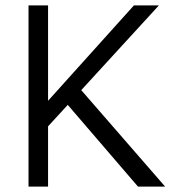

<svg xmlns="http://www.w3.org/2000/svg" viewBox="-20 -687 653 707"><path d="M149 -213V-307L473 -667H565ZM85 0V-667H157V0ZM261 -376 588 0H488L207 -327Z"/></svg>

Font: Maven Pro VF Beta
Style: Regular
Weight: 400
Designer: Joe Prince
Foundry: Joe Prince
Version: Version 2.002